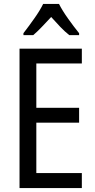

<svg xmlns="http://www.w3.org/2000/svg" viewBox="-20 -963 488 983"><path d="M399 0H80V-714H399V-638H166V-411H385V-335H166V-77H399ZM282 -943Q299 -909 329 -867Q359 -825 385 -793V-783H335Q312 -801 289 -825Q266 -849 242 -876Q217 -849 193.5 -824.5Q170 -800 150 -783H100V-793Q127 -828 156 -869Q185 -910 201 -943Z"/></svg>

Font: Noto Sans Bengali UI Condensed
Style: Regular
Weight: 400
Width: 3
Designer: Jelle Bosma - Monotype Design Team
Foundry: Monotype Imaging Inc.
Version: Version 2.003; ttfautohint (v1.8.4.7-5d5b)